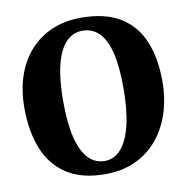

<svg xmlns="http://www.w3.org/2000/svg" viewBox="-84 -833 903 926"><g transform="rotate(-10 367.5 -370.0)"><path d="M363 11Q245 12 171.2 -36Q97.5 -84 63 -170Q28.5 -256 28.5 -369.5Q28.5 -457 52.5 -527.5Q76.5 -598 121.8 -648.2Q167 -698.5 230.5 -725.5Q294 -752.5 373.5 -752.5Q491.5 -752 564.8 -706.8Q638 -661.5 672.2 -579Q706.5 -496.5 706.5 -384Q706.5 -297 682.5 -224.8Q658.5 -152.5 613.5 -99.8Q568.5 -47 505.2 -18.2Q442 10.5 363 11ZM366.5 -52Q413 -52 446.5 -89.5Q480 -127 498 -201Q516 -275 516 -383Q516 -492.5 498.5 -560Q481 -627.5 448 -658.5Q415 -689.5 368 -689.5Q321.5 -689.5 288 -654.8Q254.5 -620 236.5 -549.2Q218.5 -478.5 218.5 -370Q218.5 -261 236.2 -190.8Q254 -120.5 287 -86.2Q320 -52 366.5 -52Z"/></g></svg>

Font: Merriweather 28pt Black
Style: Regular
Weight: 900
Version: Version 2.100